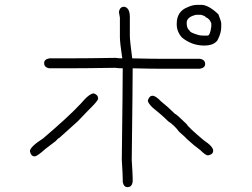

<svg xmlns="http://www.w3.org/2000/svg" viewBox="-20 -643 1040 792"><path d="M492.2 -615.2Q515.6 -611.3 515.6 -572.3V-496.1Q515.6 -475.6 525.4 -402.3H527.3Q606.9 -400.4 646.5 -400.4H804.7Q826.2 -397 826.2 -378.9Q826.2 -363.3 804.7 -359.4H644.5Q605.5 -359.4 527.3 -361.3V-359.4Q527.3 -299.3 523.4 17.6Q527.3 77.1 527.3 93.8V107.4Q523.9 128.9 505.9 128.9Q490.2 128.9 486.3 107.4V93.8Q486.3 81.1 482.4 15.6Q486.3 -294.9 486.3 -361.3H484.4Q467.3 -361.3 455.1 -363.3Q335.4 -361.3 257.8 -361.3H183.6Q162.1 -364.7 162.1 -382.8Q162.1 -398.4 183.6 -402.3H255.9Q336.9 -402.3 457 -404.3Q469.2 -402.3 484.4 -402.3Q474.6 -466.8 474.6 -490.2V-570.3Q474.6 -572.8 470.7 -591.8V-593.8Q474.1 -615.2 492.2 -615.2ZM367.2 -257.8Q384.8 -251.5 384.8 -236.3Q384.8 -227.1 343.8 -187.5L300.8 -142.6L224.6 -74.2Q221.2 -74.2 209 -60.5L168 -29.3Q133.3 2 123 2Q107.4 2 103.5 -19.5Q103.5 -37.1 158.2 -72.3Q265.1 -163.6 312.5 -214.8Q348.6 -257.8 367.2 -257.8ZM609.4 -248Q622.1 -248 644.5 -224.6Q671.9 -203.1 701.2 -173.8Q706.1 -173.8 750 -130.9Q755.4 -119.1 820.3 -64.5Q859.4 -38.6 859.4 -21.5Q859.4 -5.9 837.9 -2Q828.1 -2 806.6 -23.4Q781.2 -42 750 -70.3Q750 -72.3 718.8 -99.6Q699.2 -126.5 673.8 -142.6Q646.5 -169.9 609.4 -199.2Q589.8 -218.3 589.8 -228.5Q595.7 -248 609.4 -248ZM794.9 -623H810.5Q839.8 -623 880.9 -584Q892.6 -554.2 892.6 -546.9V-531.2Q892.6 -506.3 877 -476.6Q861.3 -455.1 822.3 -455.1Q771 -455.1 730.5 -488.3Q709 -512.2 709 -543V-544.9Q709 -596.2 753.9 -613.3Q773.9 -623 794.9 -623ZM750 -548.8Q750 -524.9 761.7 -517.6Q761.7 -508.8 800.8 -498Q808.1 -496.1 822.3 -496.1H835.9Q846.7 -496.1 851.6 -533.2V-546.9Q844.7 -566.4 828.1 -572.3Q828.1 -576.7 808.6 -582H789.1Q750 -573.2 750 -548.8Z"/></svg>

Font: CEF Fonts CJK Mono
Style: Regular
Weight: 400
Designer: PartyBoss (派对大魔王)
Version: Release 2.25